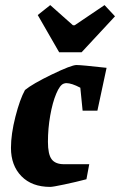

<svg xmlns="http://www.w3.org/2000/svg" viewBox="-20 -724 471 753"><path d="M168 -168Q168 -119 182.5 -99.5Q197 -80 231 -80H330L319 -21Q277 -10 232 -0.5Q187 9 177 9Q105 9 64 -33Q23 -75 23 -144Q23 -198 40.5 -266.5Q58 -335 78 -371Q107 -395 183.5 -432Q260 -469 280 -469Q299 -469 398 -458L362 -290H304L295 -380Q261 -398 240 -398Q236 -398 230 -396Q215 -391 200.5 -356.5Q186 -322 177 -271Q168 -220 168 -168ZM212 -519 128 -665 177 -704 266 -625H273L390 -704L431 -660L300 -519Z"/></svg>

Font: Grenze
Style: Bold Italic
Weight: 700
Italic angle: -10°
Designer: Renata Polastri
Foundry: Omnibus-Type
Version: Version 1.002; ttfautohint (v1.8)